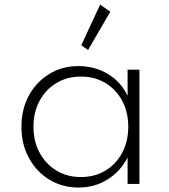

<svg xmlns="http://www.w3.org/2000/svg" viewBox="-20 -824 756 860"><path d="M331.5 16Q259 16 201.2 -19.2Q143.5 -54.5 109.8 -116Q76 -177.5 76 -256Q76 -335 109.5 -396.2Q143 -457.5 200.8 -492.8Q258.5 -528 331.5 -528Q404.5 -528 463.5 -492.5Q522.5 -457 551.5 -394.5V-512H604.5V0H551.5V-118.5Q519 -55.5 461.2 -19.8Q403.5 16 331.5 16ZM342.5 -31Q404.5 -31 452.2 -59.8Q500 -88.5 527.2 -139.5Q554.5 -190.5 554.5 -256Q554.5 -322 527.2 -372.8Q500 -423.5 452.2 -452.2Q404.5 -481 342.5 -481Q280.5 -481 232.8 -452.2Q185 -423.5 157.5 -372.8Q130 -322 130 -256Q130 -190.5 157.5 -139.8Q185 -89 232.8 -60Q280.5 -31 342.5 -31ZM374.5 -600 344 -621 428.5 -803.5 474 -771.5Z"/></svg>

Font: Spartan Thin Light
Style: Regular
Weight: 300
Version: Version 1.004